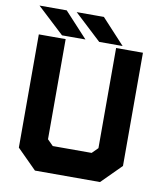

<svg xmlns="http://www.w3.org/2000/svg" viewBox="-92 -922 848 997"><g transform="rotate(10 332.0 -424.0)"><path d="M160.5 0 57.5 -103V-700H199V-172L229.5 -141.5H434.5L465 -172V-700H606.5V-103L503.5 0ZM195 -71H469L536 -135.5V-629.5V-135.5L469 -71H195L128 -136.5V-629.5V-136.5ZM496.5 -716H373L231 -848H374.5ZM401.5 -750 341.5 -813H342L402 -750ZM300.5 -716H177L35 -848H178.5ZM205.5 -750 145.5 -813H146L206 -750Z"/></g></svg>

Font: Tourney Black
Style: Regular
Weight: 900
Version: Version 1.015